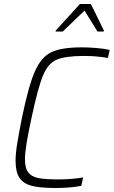

<svg xmlns="http://www.w3.org/2000/svg" viewBox="-20 -933 569 961"><path d="M58 -128Q58 -164 66 -214Q74 -264 90 -344Q123 -504 154.5 -575.5Q186 -647 236.5 -671.5Q287 -696 389 -696Q426 -696 465.5 -692.5Q505 -689 529 -683L520 -643Q462 -653 402 -653Q306 -653 263 -634Q220 -615 195 -554.5Q170 -494 138 -344Q121 -265 113 -216Q105 -167 105 -135Q105 -92 121 -70.5Q137 -49 171.5 -42Q206 -35 271 -35Q339 -35 396 -45L387 -3Q332 8 259 8Q183 8 140.5 -2.5Q98 -13 78 -42Q58 -71 58 -128ZM258 -775 259 -780 380 -913H435L500 -780L499 -775H468L403 -880L294 -775Z"/></svg>

Font: Saira Semi Condensed ExtraLight
Style: Italic
Weight: 200
Width: 4
Italic angle: -12°
Designer: Hector Gatti with collaboration of the Omnibus-Type team
Foundry: Omnibus-Type
Version: Version 1.001; ttfautohint (v1.8)